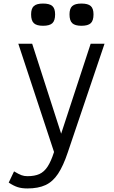

<svg xmlns="http://www.w3.org/2000/svg" viewBox="-20 -864 640 1080"><path d="M134 196Q102 196 79 188.5Q56 181 29 163L59 100Q86 116 101 121.5Q116 127 134 127Q175 127 201.5 115Q228 103 247.5 73.5Q267 44 284 -9L83 -618H161L324 -112L490 -618H568L361 -6Q336 69 306.5 113.5Q277 158 236 177Q195 196 134 196ZM438 -719Q402 -719 386.5 -733.5Q371 -748 371 -783Q371 -816 386.5 -830Q402 -844 438 -844Q475 -844 490.5 -830Q506 -816 506 -783Q506 -748 490.5 -733.5Q475 -719 438 -719ZM222 -719Q186 -719 170.5 -733.5Q155 -748 155 -783Q155 -816 170.5 -830Q186 -844 222 -844Q259 -844 274.5 -830Q290 -816 290 -783Q290 -748 274.5 -733.5Q259 -719 222 -719Z"/></svg>

Font: Victor Mono
Style: Regular
Weight: 400
Monospace: yes
Designer: Rune Bjørnerås
Version: Version 1.561;gftools[0.9.30]